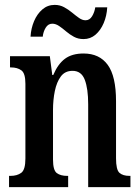

<svg xmlns="http://www.w3.org/2000/svg" viewBox="-20 -766 575 786"><path d="M17 0V-46H23Q50 -46 67 -58.5Q84 -71 84 -117V-423Q84 -466 67.5 -478Q51 -490 25 -490H21V-536H184L194 -459H198Q217 -504 246 -525.5Q275 -547 322 -547Q387 -547 421 -500.5Q455 -454 455 -352V-118Q455 -71 469 -58.5Q483 -46 510 -46H514V0H341V-339Q341 -403 327 -439.5Q313 -476 277 -476Q246 -476 229 -453Q212 -430 204.5 -393.5Q197 -357 197 -316V-113Q197 -69 212.5 -57.5Q228 -46 255 -46H259V0ZM322 -606Q300 -606 282.5 -615.5Q265 -625 250.5 -637.5Q236 -650 222 -659.5Q208 -669 194 -669Q177 -669 167 -652.5Q157 -636 155 -616H105Q107 -650 119.5 -679.5Q132 -709 153.5 -727.5Q175 -746 204 -746Q225 -746 242.5 -736.5Q260 -727 275 -714.5Q290 -702 303.5 -692.5Q317 -683 330 -683Q347 -683 357 -699.5Q367 -716 370 -736H419Q417 -701 404.5 -671.5Q392 -642 371 -624Q350 -606 322 -606Z"/></svg>

Font: Noto Serif Devanagari ExtraCondensed SemiBold
Style: Regular
Weight: 600
Width: 2
Designer: Universal Thirst, Indian Type Foundry and the Monotype Design Team
Foundry: Monotype Imaging Inc.
Version: Version 2.004; ttfautohint (v1.8.4.7-5d5b)